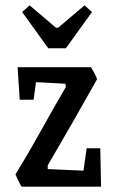

<svg xmlns="http://www.w3.org/2000/svg" viewBox="-20 -700 433 720"><path d="M61 0Q56 -7 48 -24Q40 -41 38 -46Q89 -129 131.5 -206Q174 -283 227 -374L225 -386L115 -392L106 -326H54L46 -448H321Q325 -442 333 -427.5Q341 -413 344 -403Q298 -321 252 -240.5Q206 -160 159 -80V-66L293 -60L305 -144H356L359 0ZM161 -519 63 -655 91 -680 190 -596H198L297 -680L325 -655L227 -519Z"/></svg>

Font: Grenze Gotisch
Style: Regular
Weight: 400
Designer: Renata Polastri
Foundry: Omnibus-Type
Version: Version 1.001